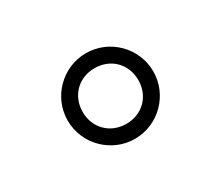

<svg xmlns="http://www.w3.org/2000/svg" viewBox="-68 -879 717 622"><g transform="rotate(-30 290.0 -568.0)"><path d="M130 -568C130 -480 202 -408 290 -408C378 -408 450 -480 450 -568C450 -656 378 -728 290 -728C202 -728 130 -656 130 -568ZM186 -568C186 -628 230 -672 290 -672C350 -672 394 -628 394 -568C394 -508 350 -464 290 -464C230 -464 186 -508 186 -568Z"/></g></svg>

Font: Old Standard
Style: Bold
Weight: 700
Designer: Alexey Kryukov <alexios@thessalonica.org.ru>
Version: Version 2.0.2